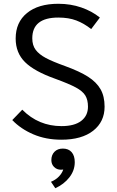

<svg xmlns="http://www.w3.org/2000/svg" viewBox="-20 -730 619 1017"><path d="M45 0ZM45 -94 98 -149Q184 -62 306 -62Q374 -62 410 -89.5Q446 -117 446 -165Q446 -201 432 -224Q418 -247 382 -266.5Q346 -286 272 -313Q162 -352 112.5 -401Q63 -450 63 -526Q63 -612 123 -661Q183 -710 289 -710Q354 -710 410.5 -690.5Q467 -671 509 -637L463 -576Q425 -606 384.5 -621.5Q344 -637 289 -637Q151 -637 151 -527Q151 -490 169 -466Q187 -442 222.5 -423Q258 -404 325 -380Q402 -352 446.5 -323.5Q491 -295 512.5 -257.5Q534 -220 534 -165Q534 -85 473.5 -37.5Q413 10 305 10Q223 10 156.5 -18.5Q90 -47 45 -94ZM250 233Q276 222 292.5 204.5Q309 187 315 168Q311 169 303 169Q281 169 266.5 154.5Q252 140 252 118Q252 91 268.5 74Q285 57 313 57Q343 57 359.5 76Q376 95 376 129Q376 173 347.5 209.5Q319 246 273 267Z"/></svg>

Font: Niramit
Style: Regular
Weight: 400
Version: Version 1.000; ttfautohint (v1.6)